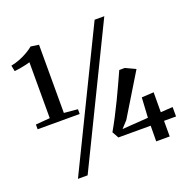

<svg xmlns="http://www.w3.org/2000/svg" viewBox="-148 -960 1148 1156"><g transform="rotate(-20 426.0 -382.0)"><path d="M122.5 -350.5V-708.5Q113 -705.5 94.5 -701.2Q76 -697 55.8 -693.5Q35.5 -690 21 -689L13.5 -726.5Q42.5 -732 70.8 -743.2Q99 -754.5 122.8 -768.5Q146.5 -782.5 161.5 -795.5L213 -788V-351L300.5 -343V-312.5H31V-343ZM579 -815H641L219 51H157ZM677 0 678 -100H471L448 -141.5Q469.5 -179 492.5 -223Q515.5 -267 537.5 -312.8Q559.5 -358.5 579.2 -401.5Q599 -444.5 615 -480H650.5L714.5 -450L551.5 -182L512 -139L678.5 -150.5L686 -278.5L763.5 -283L763 -155.5L840.5 -160.5V-100H763.5V0Z"/></g></svg>

Font: Merriweather 72pt
Style: Regular
Weight: 400
Version: Version 2.100